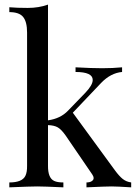

<svg xmlns="http://www.w3.org/2000/svg" viewBox="-20 -804 590 824"><path d="M377.9 -460.9Q377.9 -495.1 304.2 -495.1V-515.1Q373.5 -511.2 418.7 -511.2Q463.9 -511.2 503.9 -515.1V-495.1Q455.1 -490.7 414.1 -448.2L292.5 -320.3L473.1 -73.2Q491.7 -47.9 506.8 -35.9Q522 -23.9 543 -21V0Q482.4 -3.9 458.7 -3.9Q435.1 -3.9 351.1 0V-21Q365.2 -21 373.5 -26.4Q381.8 -31.7 381.8 -39.3Q381.8 -46.9 376 -55.2L261.2 -223.1Q243.2 -248.5 228 -257.3Q212.9 -266.1 186 -267.1V-92.8Q185.5 -39.6 212.9 -27.3Q226.6 -21 252 -21V0Q168 -3.9 139.9 -3.9Q111.8 -3.9 20 0V-21Q75.2 -21 88.9 -49.3Q96.7 -64.9 96.2 -92.8V-664.1Q96.2 -710.4 79.3 -731.2Q62.5 -752 20 -752V-772.9Q51.8 -770 99.1 -770Q146.5 -770 186 -784.2V-287.6Q239.3 -294.9 272 -329.1L346.2 -405.8Q377.9 -439 377.9 -460.9Z"/></svg>

Font: PlayfairDisplay-Regular
Style: Regular
Weight: 400
Designer: Claus Eggers Sørensen
Foundry: Claus Eggers Sørensen
Version: Version 1.002;PS 001.002;hotconv 1.0.70;makeotf.lib2.5.58329